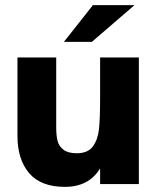

<svg xmlns="http://www.w3.org/2000/svg" viewBox="-20 -717 616 748"><path d="M48 -188V-493H199V-219Q199 -189.5 204.2 -168.5Q209.5 -147.5 227.2 -133.8Q245 -120 279 -120Q322 -120 341.5 -146.2Q361 -172.5 365.5 -213.5Q370 -254.5 370 -330V-493H521V0H370V-61Q326.5 11 233 11Q139 11 93.5 -42.5Q48 -96 48 -188ZM342 -697H504L338 -554H229Z"/></svg>

Font: HK Grotesk Black
Style: Regular
Weight: 900
Designer: Alfredo Marco Pradil
Foundry: Hanken Design Co.
Version: Version 3.001